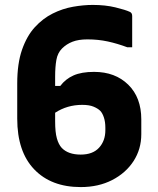

<svg xmlns="http://www.w3.org/2000/svg" viewBox="-20 -740 640 780"><path d="M357 -720Q408 -720 449 -710Q490 -700 507 -692Q517 -688 517 -675V-548H497Q457 -563 418 -571.5Q379 -580 335 -580Q299 -580 274.5 -570.5Q250 -561 232 -543Q214 -525 209 -496.5Q204 -468 204 -429V-391H225Q246 -419 278.5 -433.5Q311 -448 362 -448Q448 -448 501 -396Q554 -344 554 -255V-195Q554 -134 522.5 -85.5Q491 -37 435.5 -8.5Q380 20 308 20Q188 20 119 -52Q50 -124 50 -258V-401Q50 -482 69.5 -538Q89 -594 121.5 -629.5Q154 -665 194 -685Q234 -705 276.5 -712.5Q319 -720 357 -720ZM231 -139Q257 -112 308 -112Q357 -112 382.5 -140Q408 -168 408 -211V-221Q408 -245 402 -263Q396 -281 387 -290Q378 -299 360.5 -306.5Q343 -314 314 -314Q253 -314 204 -282V-247Q204 -203 211 -178Q218 -153 231 -139Z"/></svg>

Font: Recursive Mn Lnr St XBd
Style: Regular
Weight: 800
Monospace: yes
Version: Version 1.079;hotconv 1.0.112;makeotfexe 2.5.65598; ttfautoh